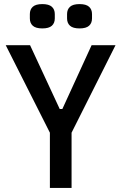

<svg xmlns="http://www.w3.org/2000/svg" viewBox="-20 -919 593 939"><path d="M224 0V-270L8 -698H127L272 -386H285L428 -698H545L330 -270V0ZM187 -780Q155 -780 140.5 -793Q126 -806 126 -829V-850Q126 -873 140.5 -886Q155 -899 187 -899Q219 -899 233.5 -886Q248 -873 248 -850V-829Q248 -806 233.5 -793Q219 -780 187 -780ZM369 -780Q337 -780 322.5 -793Q308 -806 308 -829V-850Q308 -873 322.5 -886Q337 -899 369 -899Q401 -899 415.5 -886Q430 -873 430 -850V-829Q430 -806 415.5 -793Q401 -780 369 -780Z"/></svg>

Font: IBM Plex Sans Condensed Medium
Style: Regular
Weight: 500
Width: 3
Designer: Mike Abbink, Paul van der Laan, Pieter van Rosmalen
Foundry: Bold Monday
Version: Version 1.3